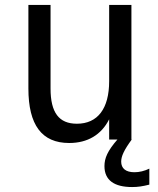

<svg xmlns="http://www.w3.org/2000/svg" viewBox="-20 -566 642 779"><path d="M525.4 132.8C490.2 132.8 471.7 117.2 471.7 89.8C471.7 67.9 483.4 42.5 514.6 0H513.2V-545.9H422.9V-236.8C422.9 -125.5 376.5 -64 292 -64C219.2 -64 185.1 -108.9 185.1 -207V-545.9H95.2V-207C95.2 -59.1 149.4 14.2 260.7 14.2C335.4 14.2 391.1 -19 422.9 -82V0H456.5C416.5 45.9 403.8 75.7 403.8 107.9C403.8 165.5 443.8 192.9 516.1 192.9C540 192.9 558.6 189.9 585.9 183.1V118.2C565.9 127.9 545.4 132.8 525.4 132.8Z"/></svg>

Font: Hack
Style: Regular
Weight: 400
Monospace: yes
Designer: Christopher Simpkins
Foundry: Christopher Simpkins
Version: Version 2.010